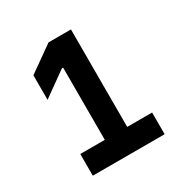

<svg xmlns="http://www.w3.org/2000/svg" viewBox="-155 -802 909 935"><g transform="rotate(-30 300.0 -335.0)"><path d="M103 0H507V-122H367V-670H241L97 -568V-430L234 -528H241V-122H103Z"/></g></svg>

Font: LT Wave Mono Bold
Style: Regular
Weight: 700
Designer: Daniel Lyons
Version: Version 2.5 (Glyphs App)